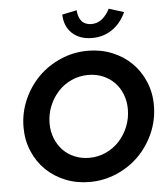

<svg xmlns="http://www.w3.org/2000/svg" viewBox="-62 -994 920 1059"><g transform="rotate(-5 398.5 -464.0)"><path d="M781 -380Q781 -300 750 -228.5Q719 -157 666.5 -104Q614 -51 542.5 -20Q471 11 392 11Q320 11 258 -14Q196 -39 151 -83Q106 -127 80 -188Q54 -249 54 -320Q54 -400 85 -471.5Q116 -543 168.5 -596Q221 -649 292.5 -680Q364 -711 443 -711Q515 -711 577 -686Q639 -661 684 -617Q729 -573 755 -512Q781 -451 781 -380ZM636 -371Q636 -415 621 -453.5Q606 -492 579 -519.5Q552 -547 515 -562.5Q478 -578 434 -578Q385 -578 342 -558.5Q299 -539 267.5 -505Q236 -471 217.5 -425.5Q199 -380 199 -329Q199 -285 214.5 -246.5Q230 -208 256.5 -180.5Q283 -153 320.5 -137.5Q358 -122 401 -122Q450 -122 493 -141.5Q536 -161 567.5 -195Q599 -229 617.5 -274.5Q636 -320 636 -371ZM478 -856Q509 -856 534.5 -875.5Q560 -895 579 -932L662 -906Q634 -845 585.5 -812Q537 -779 475 -779Q406 -779 364.5 -817.5Q323 -856 321 -922L402 -939Q405 -898 424 -877Q443 -856 478 -856Z"/></g></svg>

Font: Red Hat Display
Style: Bold Italic
Weight: 700
Italic angle: -12°
Designer: Pentagram / MCKL
Foundry: Pentagram / MCKL
Version: Version 1.003; Red Hat Display Bold Italic